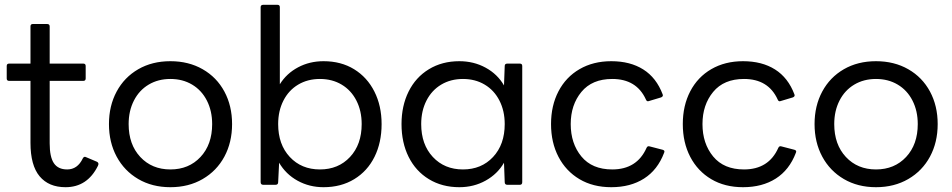

<svg xmlns="http://www.w3.org/2000/svg" viewBox="-20 -770 3968 800"><path d="M107 -175V-433H18Q8 -433 8 -443V-495Q8 -505 18 -505H107V-660Q107 -670 117 -670H176Q187 -670 187 -660V-505H327Q337 -505 337 -495V-443Q337 -433 327 -433H187V-173Q187 -116 204.5 -90Q222 -64 260 -64Q303 -64 325 -110Q330 -120 339 -115L384 -96Q394 -91 388 -79Q344 10 253 10Q183 10 145 -35.5Q107 -81 107 -175Z M434 -253Q434 -329 466 -388.5Q498 -448 556 -481.5Q614 -515 690 -515Q766 -515 824.5 -481.5Q883 -448 915 -388.5Q947 -329 947 -253Q947 -177 915 -117.5Q883 -58 824.5 -24Q766 10 690 10Q614 10 556 -24Q498 -58 466 -117.5Q434 -177 434 -253ZM864 -253Q864 -308 842 -351Q820 -394 780.5 -417.5Q741 -441 690 -441Q639 -441 599.5 -417.5Q560 -394 538 -351Q516 -308 516 -253Q516 -168 564.5 -116Q613 -64 690 -64Q767 -64 815.5 -116Q864 -168 864 -253Z M1143 -92 1139 -11Q1139 0 1128 0H1077Q1066 0 1066 -11V-740Q1066 -750 1077 -750H1136Q1146 -750 1146 -740V-419Q1174 -464 1222 -489.5Q1270 -515 1328 -515Q1401 -515 1455.5 -481.5Q1510 -448 1540 -388.5Q1570 -329 1570 -253Q1570 -176 1540.5 -116.5Q1511 -57 1456 -23.5Q1401 10 1328 10Q1269 10 1220 -17Q1171 -44 1143 -92ZM1487 -253Q1487 -308 1465 -351Q1443 -394 1403.5 -417.5Q1364 -441 1313 -441Q1262 -441 1222.5 -417.5Q1183 -394 1161 -351Q1139 -308 1139 -253Q1139 -168 1187.5 -116Q1236 -64 1313 -64Q1390 -64 1438.5 -116Q1487 -168 1487 -253Z M1653 -253Q1653 -329 1682.5 -388.5Q1712 -448 1767 -481.5Q1822 -515 1894 -515Q1954 -515 2003.5 -488Q2053 -461 2080 -414L2083 -495Q2083 -505 2094 -505H2146Q2156 -505 2156 -495V-11Q2156 0 2146 0H2094Q2083 0 2083 -11L2080 -92Q2053 -45 2003.5 -17.5Q1954 10 1894 10Q1822 10 1767 -23.5Q1712 -57 1682.5 -116.5Q1653 -176 1653 -253ZM2083 -253Q2083 -308 2061 -351Q2039 -394 1999.5 -417.5Q1960 -441 1909 -441Q1858 -441 1818.5 -417.5Q1779 -394 1757 -351Q1735 -308 1735 -253Q1735 -168 1783.5 -116Q1832 -64 1909 -64Q1986 -64 2034.5 -116Q2083 -168 2083 -253Z M2276 -253Q2276 -330 2307 -389.5Q2338 -449 2395 -482Q2452 -515 2527 -515Q2606 -515 2660.5 -480.5Q2715 -446 2741 -377L2742 -373Q2742 -367 2734 -364L2684 -349L2680 -348Q2674 -348 2671 -356Q2632 -441 2531 -441Q2447 -441 2402.5 -387Q2358 -333 2358 -253Q2358 -172 2402.5 -118Q2447 -64 2531 -64Q2634 -64 2674 -154Q2678 -163 2687 -160L2741 -146Q2752 -143 2747 -133Q2720 -62 2663.5 -26Q2607 10 2527 10Q2451 10 2394.5 -23.5Q2338 -57 2307 -116.5Q2276 -176 2276 -253Z M2825 -253Q2825 -330 2856 -389.5Q2887 -449 2944 -482Q3001 -515 3076 -515Q3155 -515 3209.5 -480.5Q3264 -446 3290 -377L3291 -373Q3291 -367 3283 -364L3233 -349L3229 -348Q3223 -348 3220 -356Q3181 -441 3080 -441Q2996 -441 2951.5 -387Q2907 -333 2907 -253Q2907 -172 2951.5 -118Q2996 -64 3080 -64Q3183 -64 3223 -154Q3227 -163 3236 -160L3290 -146Q3301 -143 3296 -133Q3269 -62 3212.5 -26Q3156 10 3076 10Q3000 10 2943.5 -23.5Q2887 -57 2856 -116.5Q2825 -176 2825 -253Z M3374 -253Q3374 -329 3406 -388.5Q3438 -448 3496 -481.5Q3554 -515 3630 -515Q3706 -515 3764.5 -481.5Q3823 -448 3855 -388.5Q3887 -329 3887 -253Q3887 -177 3855 -117.5Q3823 -58 3764.5 -24Q3706 10 3630 10Q3554 10 3496 -24Q3438 -58 3406 -117.5Q3374 -177 3374 -253ZM3804 -253Q3804 -308 3782 -351Q3760 -394 3720.5 -417.5Q3681 -441 3630 -441Q3579 -441 3539.5 -417.5Q3500 -394 3478 -351Q3456 -308 3456 -253Q3456 -168 3504.5 -116Q3553 -64 3630 -64Q3707 -64 3755.5 -116Q3804 -168 3804 -253Z"/></svg>

Font: LINE Seed Sans TH App
Style: Regular
Weight: 400
Designer: Dalton Maag Ltd | Thai characters by Cadson Demak Co.,Ltd.
Foundry: Dalton Maag Ltd
Version: Version 1.003